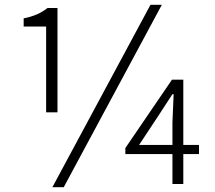

<svg xmlns="http://www.w3.org/2000/svg" viewBox="-20 -762 891 795"><path d="M171 -297H218V-729H177C150 -708 122 -695 78 -686V-652H171ZM197 13H244L650 -742H603ZM694 0H739V-124H804V-162H739V-432H692L499 -149V-124H694ZM694 -162H556L634 -280L694 -372H699L694 -255Z"/></svg>

Font: Noto Sans TC Light
Style: Regular
Weight: 300
Designer: Ryoko NISHIZUKA 西塚涼子 (kana, bopomofo & ideographs); Paul D. Hunt (Latin, Greek & Cyrillic); Sandoll Communications 산돌커뮤니
Foundry: Adobe
Version: Version 2.004;hotconv 1.0.118;makeotfexe 2.5.65603